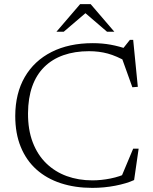

<svg xmlns="http://www.w3.org/2000/svg" viewBox="-20 -902 742 932"><path d="M428.5 -26.5Q471 -26.5 516.2 -35.5Q561.5 -44.5 599.5 -63L562.5 -28L626.5 -180.5H653L631 -28Q594 -11 539.5 -0.5Q485 10 428 10Q344.5 10 275.5 -12.5Q206.5 -35 157 -79.2Q107.5 -123.5 80.8 -188.8Q54 -254 54 -339.5Q54.5 -449 100.2 -528Q146 -607 230.5 -649.8Q315 -692.5 430.5 -692.5Q476 -692.5 517.2 -685Q558.5 -677.5 602.5 -662H573.5L610.5 -708.5H626.5L649 -480.5L622.5 -478.5L564.5 -640L597.5 -601Q545.5 -630.5 503.2 -642Q461 -653.5 412 -653.5Q343 -653.5 288.2 -634.2Q233.5 -615 195 -577Q156.5 -539 136.5 -482.8Q116.5 -426.5 116 -352.5Q115.5 -272.5 138.8 -211.5Q162 -150.5 204.5 -109.2Q247 -68 304 -47.2Q361 -26.5 428.5 -26.5ZM386 -845.5H403.5L289.5 -748H254L369 -882H420L535 -748H499.5Z"/></svg>

Font: Newsreader 14pt Light
Style: Regular
Weight: 300
Designer: Hugues Gentile
Foundry: Production Type
Version: Version 1.003